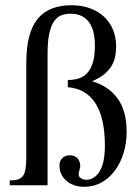

<svg xmlns="http://www.w3.org/2000/svg" viewBox="-20 -715 540 741"><path d="M468.8 -206.1Q468.8 -164.1 457.3 -125.7Q445.8 -87.4 424.6 -58.1Q403.3 -28.8 372.8 -11.5Q342.3 5.9 304.2 5.9Q283.7 5.9 266.6 0Q249.5 -5.9 237.1 -16.4Q224.6 -26.9 217.3 -41.3Q210 -55.7 209.5 -73.2Q208.5 -91.8 219.5 -103.8Q230.5 -115.7 249 -115.7Q268.1 -115.7 278.3 -105Q288.6 -94.2 289.6 -77.1Q290 -73.7 289.1 -69.1Q288.1 -64.5 286.9 -59.6Q285.6 -54.7 284.7 -50.3Q283.7 -45.9 283.7 -43.9Q283.7 -32.7 291.3 -27.6Q298.8 -22.5 312 -21Q344.7 -21 364.7 -54Q384.8 -86.9 384.8 -153.3Q384.8 -203.1 376.5 -243.4Q368.2 -283.7 350.6 -312.7Q333 -341.8 305.9 -358.6Q278.8 -375.5 241.7 -378.4V-406.2Q266.1 -406.2 285.4 -412.8Q304.7 -419.4 318.4 -435.1Q332 -450.7 339.1 -476.1Q346.2 -501.5 346.2 -539.1Q346.2 -572.3 339.4 -595.7Q332.5 -619.1 320.1 -633.8Q307.6 -648.4 290.3 -655.3Q272.9 -662.1 252.4 -662.1Q233.4 -662.1 217 -656Q200.7 -649.9 188.7 -632.8Q176.8 -615.7 170.2 -585.4Q163.6 -555.2 163.6 -506.3V0H17.6V-18.6Q36.6 -18.6 49.1 -22.5Q61.5 -26.4 68.6 -36.1Q75.7 -45.9 78.6 -63.7Q81.5 -81.5 81.5 -109.4V-472.7Q81.5 -532.2 92.8 -574.5Q104 -616.7 126.2 -643.3Q148.4 -669.9 181.2 -682.4Q213.9 -694.8 256.3 -694.8Q294.9 -694.8 326.7 -683.3Q358.4 -671.9 381.1 -650.9Q403.8 -629.9 416 -600.6Q428.2 -571.3 428.2 -536.1Q428.2 -517.1 424.8 -498.3Q421.4 -479.5 411.4 -462.2Q401.4 -444.8 383.1 -429.2Q364.7 -413.6 335 -401.4Q398.4 -383.3 433.6 -335.2Q468.8 -287.1 468.8 -206.1Z"/></svg>

Font: Doulos SIL Compact
Style: Regular
Weight: 400
Designer: Walt Agee, Victor Gaultney, Peter Martin, Debbi Hosken
Foundry: SIL International
Version: Version 4.110; 2011; Maintenance release ; LnSpcTght